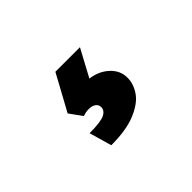

<svg xmlns="http://www.w3.org/2000/svg" viewBox="-59 -212 619 619"><g transform="rotate(-45 250.0 97.5)"><path d="M364 128Q364 156 346 182.5Q328 209 285 227Q242 245 173 245L151 168Q201 168 219 159.5Q237 151 237 135Q237 124 228 117.5Q219 111 204 111Q191 111 177 116L146 73L213 -50H325L275 43Q313 48 338.5 71.5Q364 95 364 128Z"/></g></svg>

Font: Martel Sans Black
Style: Regular
Weight: 900
Designer: Dan Reynolds and Mathieu Réguer
Foundry: Dan Reynolds and Mathieu Réguer
Version: Version 1.002; ttfautohint (v1.1) -l 5 -r 5 -G 72 -x 0 -D la